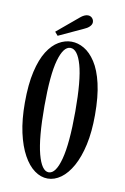

<svg xmlns="http://www.w3.org/2000/svg" viewBox="-77 -686 484 744"><g transform="rotate(10 165.0 -314.0)"><path d="M163.5 11Q136.5 11 111.8 -7Q87 -25 67.8 -60Q48.5 -95 37.2 -146Q26 -197 26 -263.5Q26 -336 37.8 -386.5Q49.5 -437 69.2 -468Q89 -499 113.5 -513.2Q138 -527.5 163.5 -527.5Q189 -527.5 213.5 -513.2Q238 -499 258.2 -468Q278.5 -437 290.2 -386.5Q302 -336 302 -263.5Q302 -197 290.8 -146Q279.5 -95 260 -60Q240.5 -25 215.5 -7Q190.5 11 163.5 11ZM163.5 -13.5Q191.5 -13.5 208 -75.8Q224.5 -138 224.5 -263.5Q224.5 -387 208 -445Q191.5 -503 163.5 -503Q136 -503 119.5 -445Q103 -387 103 -263.5Q103 -138 119.5 -75.8Q136 -13.5 163.5 -13.5ZM106 -540.5 94 -554.5 179.5 -626Q186.5 -632 194 -635.5Q201.5 -639 208.5 -639Q215 -639 220.5 -635.8Q226 -632.5 229 -626.5Q231.5 -621.5 231.5 -616Q231.5 -606.5 223 -598.2Q214.5 -590 202 -585Z"/></g></svg>

Font: Imbue 48pt
Style: Regular
Weight: 400
Designer: Tyler Finck
Foundry: Etcetera Type Company
Version: Version 1.102